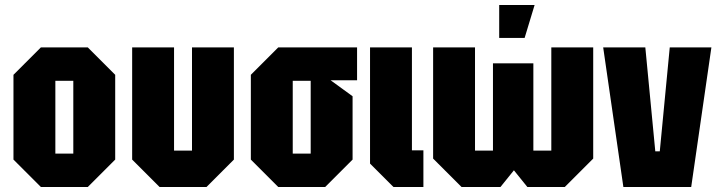

<svg xmlns="http://www.w3.org/2000/svg" viewBox="-20 -750 2884 770"><path d="M34 -110V-450L144 -560H332L442 -450V-110L332 0H144ZM202 -134H274V-426H202Z M918 -560V-110L808 0H620L510 -110V-560H678V-146H750V-560Z M986 -110V-450L1096 -560H1412V-428H1306L1394 -364V-110L1284 0H1096ZM1154 -134H1226V-426H1154Z M1464 -560H1632V-147H1678V0H1558L1464 -94Z M2119 -496V-146H2191V-560H2359V-114L2245 0H2095L2041 -67L1987 0H1831L1717 -114V-560H1885V-146H1957V-496ZM1982 -598V-730H2124L2084 -598Z M2480 0 2399 -560H2568L2608 -143H2626L2666 -560H2833L2752 0Z"/></svg>

Font: Tektur Condensed
Style: Bold
Weight: 700
Width: 3
Designer: Adam Jagosz
Foundry: Adam Jagosz
Version: Version 1.005;gftools[0.9.30]